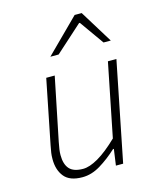

<svg xmlns="http://www.w3.org/2000/svg" viewBox="-112 -807 732 896"><g transform="rotate(-15 254.5 -358.5)"><path d="M175 12Q114 12 87.5 -20.5Q61 -53 61 -105Q61 -123 63 -136Q65 -149 69 -170L131 -480H172L110 -176Q106 -155 104 -141.5Q102 -128 102 -114Q102 -70 122 -47.5Q142 -25 188 -25Q219 -25 261.5 -49.5Q304 -74 358 -126L429 -480H470L374 0H339L350 -78H346Q305 -40 262 -14Q219 12 175 12ZM175 -570 335 -729H369L467 -570H432L349 -687H345L215 -570Z"/></g></svg>

Font: Source Sans 3 ExtraLight Light
Style: Italic
Weight: 300
Italic angle: -11°
Version: Version 3.052;hotconv 1.1.0;makeotfexe 2.6.0